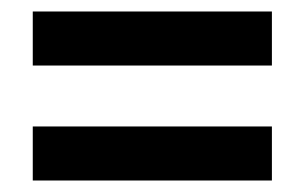

<svg xmlns="http://www.w3.org/2000/svg" viewBox="-20 -464 531 334"><path d="M37 -350V-444H453V-350ZM37 -150V-244H453V-150Z"/></svg>

Font: Rokkitt
Style: Bold
Weight: 700
Designer: Vernon Adams
Foundry: Vernon Adams
Version: Version 3.103